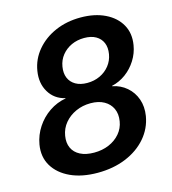

<svg xmlns="http://www.w3.org/2000/svg" viewBox="-111 -830 833 932"><g transform="rotate(-15 305.5 -364.0)"><path d="M266.1 11.2Q187 11.2 129.9 -15.1Q72.8 -41.5 44.9 -87.9Q17.1 -134.3 27.3 -194.8Q35.2 -240.7 60.8 -279.5Q86.4 -318.4 124.5 -344.2Q162.6 -370.1 207.5 -377.9V-379.4Q153.8 -392.1 127 -437.3Q100.1 -482.4 109.9 -542.5Q119.1 -599.6 156.5 -644Q193.8 -688.5 251.2 -713.6Q308.6 -738.8 378.9 -738.8Q449.7 -738.8 501.5 -713.6Q553.2 -688.5 578.1 -644.3Q603 -600.1 593.3 -542.5Q586.9 -502.9 565.2 -468.5Q543.5 -434.1 511.5 -410.6Q479.5 -387.2 440.9 -378.4V-377Q482.4 -368.7 512.5 -342.8Q542.5 -316.9 555.9 -278.8Q569.3 -240.7 562 -194.8Q551.8 -134.3 511.5 -87.6Q471.2 -41 408 -14.9Q344.7 11.2 266.1 11.2ZM274.4 -87.9Q315.4 -87.9 349.1 -102.3Q382.8 -116.7 405 -142.8Q427.2 -168.9 432.6 -203.1Q438.5 -238.8 426 -265.9Q413.6 -293 386 -308.6Q358.4 -324.2 318.4 -324.2Q277.8 -324.2 243.9 -308.8Q210 -293.5 187.3 -266.4Q164.6 -239.3 158.7 -203.6Q152.8 -168.9 164.8 -142.8Q176.8 -116.7 204.8 -102.3Q232.9 -87.9 274.4 -87.9ZM329.6 -423.3Q364.7 -423.3 393.8 -437Q422.9 -450.7 442.1 -475.1Q461.4 -499.5 466.8 -531.2Q472.2 -563.5 462.2 -587.4Q452.1 -611.3 428.7 -624.8Q405.3 -638.2 370.1 -638.2Q335 -638.2 305.9 -624.8Q276.9 -611.3 257.6 -587.4Q238.3 -563.5 232.9 -531.2Q227.5 -499 237.5 -474.9Q247.6 -450.7 271.2 -437Q294.9 -423.3 329.6 -423.3Z"/></g></svg>

Font: Inter 28pt SemiBold
Style: Italic
Weight: 600
Italic angle: -9.3988°
Designer: Rasmus Andersson
Foundry: rsms
Version: Version 4.001;git-66647c0bb